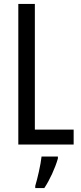

<svg xmlns="http://www.w3.org/2000/svg" viewBox="-20 -734 411 975"><path d="M73 0H354V-76H157V-714H73ZM274 71V61H191C187 101 170 174 159 210V221H205C232 181 260 120 274 71Z"/></svg>

Font: Noto Sans Sinhala UI ExtraCondensed
Style: Regular
Weight: 400
Width: 2
Designer: Jelle Bosma - Monotype Design Team
Foundry: Monotype Imaging Inc.
Version: Version 2.006